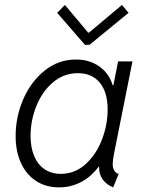

<svg xmlns="http://www.w3.org/2000/svg" viewBox="-20 -770 600 797"><path d="M44.9 -205.1Q44.9 -285.6 76.9 -358.9Q108.9 -432.1 166 -477.5Q223.1 -522.9 295.4 -522.9Q352.1 -522.9 392.6 -493.9Q433.1 -464.8 447.8 -416H450.7L470.2 -515.1H529.8L453.1 -130.9Q447.8 -102.1 447.8 -89.4Q447.8 -73.7 453.4 -63.5Q459 -53.2 472.2 -47.4L449.7 7.8Q420.4 -4.4 405.3 -26.6Q390.1 -48.8 391.6 -78.1H389.6Q357.4 -35.2 315.4 -13.7Q273.4 7.8 225.1 7.8Q170.4 7.8 129.6 -18.8Q88.9 -45.4 66.9 -93.8Q44.9 -142.1 44.9 -205.1ZM426.8 -315.4Q426.8 -387.2 394.3 -426.8Q361.8 -466.3 303.7 -466.3Q245.6 -466.3 200.9 -429Q156.2 -391.6 131.6 -331.3Q106.9 -271 106.9 -205.6Q106.9 -157.7 121.8 -122.3Q136.7 -86.9 165 -67.6Q193.4 -48.3 232.4 -48.3Q290 -48.3 334.2 -87.6Q378.4 -127 402.6 -189Q426.8 -251 426.8 -315.4ZM217.3 -716.8 249.5 -749.5 345.7 -634.8H349.6L486.3 -749.5L513.7 -716.8L351.6 -584H332.5Z"/></svg>

Font: Reddit Sans Fudge Light Italic
Style: Regular
Weight: 300
Italic angle: -11.25°
Designer: Stephen Hutchings
Version: Version 1.013